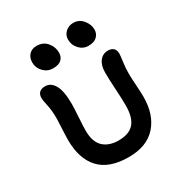

<svg xmlns="http://www.w3.org/2000/svg" viewBox="-188 -993 1031 1091"><g transform="rotate(-30 327.0 -447.5)"><path d="M460 -700.2Q425.3 -700.2 400.6 -726.3Q376 -752.4 376 -789.1Q376 -817.9 397 -837.4Q418 -856.9 448.2 -856.9Q486.3 -856.9 510.7 -827.4Q535.2 -797.9 535.2 -763.2Q535.2 -737.8 516.6 -719Q498 -700.2 460 -700.2ZM222.2 -689.9Q185.5 -689.9 160.2 -716.1Q134.8 -742.2 134.8 -777.8Q134.8 -809.1 153.3 -828.6Q171.9 -848.1 202.1 -848.1Q245.1 -848.1 270 -818.4Q294.9 -788.6 294.9 -752Q294.9 -723.6 277.1 -706.8Q259.3 -689.9 222.2 -689.9ZM342.8 -38.1Q214.4 -38.1 152.6 -105Q90.8 -171.9 90.8 -293.9Q90.8 -321.3 93.5 -370.4Q96.2 -419.4 96.2 -435.1Q96.2 -485.8 87.6 -523.9Q79.1 -562 79.1 -577.1Q79.1 -600.1 92 -612.5Q105 -625 129.9 -625Q167.5 -625 189.7 -585.9Q211.9 -546.9 211.9 -461.9Q211.9 -438 208 -378.2Q204.1 -318.4 204.1 -291Q204.1 -217.3 240.2 -183.1Q276.4 -148.9 339.8 -148.9Q408.7 -148.9 440.9 -185.8Q473.1 -222.7 473.1 -300.8Q473.1 -345.2 469 -412.6Q464.8 -480 464.8 -521Q464.8 -567.9 485.6 -595Q506.3 -622.1 541 -622.1Q563.5 -622.1 576.2 -610.1Q588.9 -598.1 588.9 -574.2Q588.9 -563 583.5 -524.4Q578.1 -485.8 578.1 -449.2Q578.1 -424.3 581.5 -373.3Q585 -322.3 585 -293.9Q585 -176.8 523.2 -107.4Q461.4 -38.1 342.8 -38.1Z"/></g></svg>

Font: Shantell Sans Irregular
Style: Regular
Weight: 500
Designer: Stephen Nixon, Anya Danilova, Shantell Martin
Foundry: Arrow Type
Version: Version 1.006;[9816181b4]